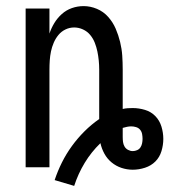

<svg xmlns="http://www.w3.org/2000/svg" viewBox="-20 -548 555 629"><path d="M223 61 159 42Q169 12 183 -16Q197 -44 215.5 -69.5Q234 -95 256.5 -117.5Q279 -140 305 -158V-320Q305 -335 303.5 -350Q302 -365 299 -379.5Q296 -394 290.5 -408Q285 -422 275.5 -433.5Q266 -445 252 -451.5Q238 -458 223 -458Q208 -458 194.5 -451.5Q181 -445 171.5 -433.5Q162 -422 156 -408Q150 -394 147 -379.5Q144 -365 143 -350Q142 -335 142 -320V0H64V-520H142V-438Q148 -456 158 -472.5Q168 -489 182.5 -502Q197 -515 215.5 -521.5Q234 -528 254 -528Q276 -528 297.5 -519Q319 -510 334.5 -492.5Q350 -475 359 -454Q368 -433 373.5 -410.5Q379 -388 380.5 -365.5Q382 -343 382 -320V-191Q390 -193 398.5 -193.5Q407 -194 415 -194Q435 -194 455 -188Q475 -182 489 -167.5Q503 -153 509 -133Q515 -113 515 -93Q515 -73 509 -53Q503 -33 489 -19Q475 -5 455 1.5Q435 8 415 8Q396 8 378 2Q360 -4 345.5 -16Q331 -28 322 -44.5Q313 -61 309 -79Q279 -50 257.5 -14.5Q236 21 223 61ZM415 -53Q422 -53 429 -56Q436 -59 440 -65Q444 -71 445.5 -78.5Q447 -86 447 -93Q447 -101 445.5 -109Q444 -117 439 -123Q434 -129 426 -131.5Q418 -134 410 -134Q403 -134 396 -132.5Q389 -131 382 -129V-99Q382 -91 383 -83Q384 -75 388 -68Q392 -61 399.5 -57Q407 -53 415 -53Z"/></svg>

Font: Iosevka www.saffi
Style: Regular
Weight: 400
Monospace: yes
Designer: Belleve Invis
Foundry: Belleve Invis
Version: Version 22.0.2; ttfautohint (v1.8.3)